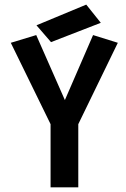

<svg xmlns="http://www.w3.org/2000/svg" viewBox="-20 -805 543 825"><path d="M316.4 0H197.3V-271.5L26.4 -621.1L135.7 -654.3L258.8 -375L379.9 -654.3L486.3 -621.1L316.4 -271.5ZM136.7 -696.3 350.6 -785.2 413.1 -707 199.2 -624Z"/></svg>

Font: Puritan
Style: Bold
Weight: 700
Version: 2.1